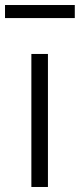

<svg xmlns="http://www.w3.org/2000/svg" viewBox="-42 -745 318 765"><path d="M256 -725H-22V-673H256ZM149 -530H83V0H149Z"/></svg>

Font: 18Franklin Light
Style: Regular
Weight: 300
Designer: Pablo Impallari, Rodrigo Fuenzalida (Modified by Dan O. Williams)
Version: Version 0.025;PS 000.025;hotconv 1.0.88;makeotf.lib2.5.64775